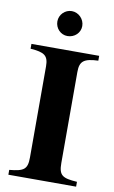

<svg xmlns="http://www.w3.org/2000/svg" viewBox="-96 -926 582 977"><g transform="rotate(10 194.5 -438.0)"><path d="M259 -810C259 -846 229 -876 194 -876C159 -876 130 -847 130 -812C130 -776 158 -747 193 -747C230 -747 259 -775 259 -810ZM370 0V-25C294 -30 275 -41 275 -106V-576C275 -632 296 -648 370 -651V-676H20V-651C92 -646 113 -632 113 -576V-106C113 -44 95 -32 20 -25V0Z"/></g></svg>

Font: XITS Math
Style: Bold
Weight: 700
Designer: MicroPress Inc., with final additions and corrections provided by Coen Hoffman, Elsevier (retired)
Version: Version 1.105